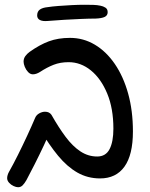

<svg xmlns="http://www.w3.org/2000/svg" viewBox="-20 -743 628 806"><path d="M538 -191Q538 -93 502.5 -43.5Q467 6 400 6Q348 6 305 -18.5Q262 -43 224 -89Q186 -135 149 -198L198 -210Q184 -175 164.5 -133.5Q145 -92 125.5 -53.5Q106 -15 91 13Q83 27 75 35Q67 43 56 43Q48 43 37 38Q26 33 18 24Q10 15 10 5Q10 -1 12 -8Q14 -15 18 -22Q35 -52 55 -92Q75 -132 94 -173Q113 -214 127 -247Q132 -260 144.5 -267Q157 -274 169 -274Q187 -274 196 -261Q226 -208 255.5 -168.5Q285 -129 317.5 -107.5Q350 -86 388 -86Q424 -86 440 -117Q456 -148 456 -203Q456 -288 430 -350.5Q404 -413 361.5 -447.5Q319 -482 268 -482Q233 -482 205 -471Q177 -460 148 -441Q132 -431 118 -431Q107 -431 98 -440.5Q89 -450 84 -462.5Q79 -475 79 -484Q79 -497 86 -507Q93 -517 104 -525Q146 -555 185 -569.5Q224 -584 274 -584Q330 -584 378 -555.5Q426 -527 462 -474.5Q498 -422 518 -350Q538 -278 538 -191ZM180 -713Q199 -716 225.5 -718Q252 -720 280.5 -721.5Q309 -723 334 -723Q356 -723 372 -722.5Q388 -722 402 -719Q413 -717 422.5 -711Q432 -705 432 -692Q432 -678 419.5 -672Q407 -666 381 -665Q355 -665 321 -663.5Q287 -662 251 -660Q215 -658 181 -655Q159 -653 147.5 -659Q136 -665 136 -678Q136 -695 147.5 -703Q159 -711 180 -713Z"/></svg>

Font: Playpen Sans Hebrew
Style: Regular
Weight: 400
Designer: Tom Grace, Laura Meseguer, Veronika Burian, José Scaglione
Foundry: TypeTogether
Version: Version 2.000